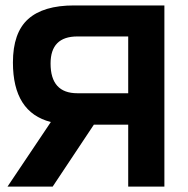

<svg xmlns="http://www.w3.org/2000/svg" viewBox="-20 -690 694 710"><path d="M253.9 -669.9H587.9V0H454.1V-229H327.1L174.8 0H7.8L168 -238.8Q27.8 -274.4 27.8 -459Q27.8 -568.8 84 -619.4Q140.1 -669.9 253.9 -669.9ZM167 -455.1Q167 -345.2 266.1 -345.2H454.1V-555.2H266.1Q167 -555.2 167 -455.1Z"/></svg>

Font: LT Wave Text Bold
Style: Regular
Weight: 700
Designer: Daniel Lyons
Version: Version 2.5 (Glyphs App)